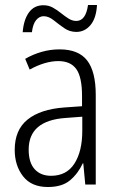

<svg xmlns="http://www.w3.org/2000/svg" viewBox="-20 -740 475 770"><path d="M219 -542Q295 -542 329.5 -497.5Q364 -453 364 -359V0H322L314 -85H312Q293 -44 261 -17Q229 10 172 10Q106 10 72.5 -33Q39 -76 39 -139Q39 -219 90.5 -260.5Q142 -302 238 -309L309 -314V-355Q309 -431 286 -463Q263 -495 214 -495Q161 -495 99 -461L81 -504Q112 -522 147 -532Q182 -542 219 -542ZM244 -267Q95 -257 95 -140Q95 -88 119 -61.5Q143 -35 185 -35Q247 -35 278.5 -84Q310 -133 310 -216V-272ZM71 -611Q75 -661 96 -690Q117 -719 154 -719Q175 -719 192 -709.5Q209 -700 224.5 -687.5Q240 -675 255 -665.5Q270 -656 286 -656Q324 -656 333 -720H369Q366 -667 343 -639.5Q320 -612 286 -612Q259 -612 237 -627.5Q215 -643 195 -659Q175 -675 155 -675Q138 -675 125 -659.5Q112 -644 108 -611Z"/></svg>

Font: Noto Sans Khmer Condensed Light
Style: Regular
Weight: 300
Width: 3
Designer: Danh Hong and the Monotype Design Team
Foundry: Monotype Imaging Inc.
Version: Version 2.004; ttfautohint (v1.8.4.7-5d5b)